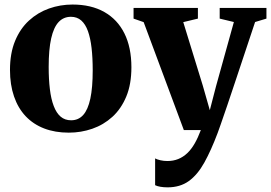

<svg xmlns="http://www.w3.org/2000/svg" viewBox="-20 -573 1194 846"><path d="M24 -265Q24 -338.5 46.5 -392.8Q69 -447 107.8 -482.5Q146.5 -518 196 -535.5Q245.5 -553 299.5 -553Q381.5 -553 439.5 -520.2Q497.5 -487.5 528.2 -425.8Q559 -364 559 -276.5Q559 -202 536.5 -147.8Q514 -93.5 475.2 -58.2Q436.5 -23 387 -5.8Q337.5 11.5 283 11.5Q222.5 11.5 174.5 -7Q126.5 -25.5 93 -61Q59.5 -96.5 41.8 -148Q24 -199.5 24 -265ZM293.5 -43Q325.5 -43 346.5 -66.2Q367.5 -89.5 378 -138.2Q388.5 -187 388.5 -263Q388.5 -318 383.5 -361.5Q378.5 -405 367.5 -435.8Q356.5 -466.5 338 -482.8Q319.5 -499 292.5 -499Q260 -499 238.2 -475.8Q216.5 -452.5 205.5 -403.8Q194.5 -355 194.5 -278Q194.5 -223.5 199.8 -180Q205 -136.5 216.8 -105.8Q228.5 -75 247.2 -59Q266 -43 293.5 -43ZM718.5 252.5Q701 252.5 686.8 250Q672.5 247.5 663.5 243V125Q671.5 129.5 686.2 133Q701 136.5 717.5 136.5Q743.5 136.5 765.2 127.8Q787 119 805 102Q823 85 837.8 59.2Q852.5 33.5 865 0H790L613 -475.5L568.5 -491V-538H852V-491L787.5 -475.5L873.5 -196L904.5 -87.5L932 -193.5L1010.5 -476L948 -491V-538H1154V-491L1104 -476Q1084 -415.5 1062 -349.8Q1040 -284 1019.5 -222.2Q999 -160.5 981.8 -109.8Q964.5 -59 953 -26.2Q941.5 6.5 939 13Q910 90 880.2 143.5Q850.5 197 812 224.8Q773.5 252.5 718.5 252.5Z"/></svg>

Font: Merriweather 60pt ExtraBold
Style: Regular
Weight: 800
Version: Version 2.100